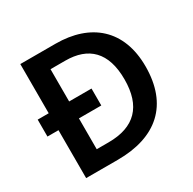

<svg xmlns="http://www.w3.org/2000/svg" viewBox="-157 -943 1049 1041"><g transform="rotate(-30 368.0 -423.0)"><path d="M315 -780H95V-472H26V-366H95V-66H293C535 -66 677 -189 677 -430C677 -659 535 -780 315 -780ZM315 -674C460 -674 543 -596 543 -426C543 -258 461 -173 297 -173H223V-366H363V-472H223V-674Z"/></g></svg>

Font: Noto Sans Malayalam UI SemiBold
Style: Regular
Weight: 600
Designer: Jelle Bosma - Monotype Design Team
Foundry: Monotype Imaging Inc.
Version: Version 2.104